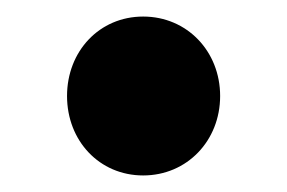

<svg xmlns="http://www.w3.org/2000/svg" viewBox="-20 -520 347 232"><path d="M153 -308C206 -308 246 -350 246 -404C246 -458 206 -500 153 -500C100 -500 61 -458 61 -404C61 -350 100 -308 153 -308Z"/></svg>

Font: DAIFUKU Sans
Style: Bold
Weight: 700
Designer: Original font ‘Source Han Sans JP’ : Paul D. Hunt
Foundry: Daifuku
Version: Version 1.000